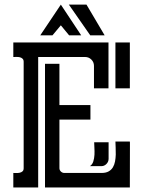

<svg xmlns="http://www.w3.org/2000/svg" viewBox="-20 -832 636 852"><path d="M149.4 -579.1V0H39.1V-64.5Q45.4 -64.5 53.2 -64.2Q61 -64 68.1 -65.7Q75.2 -67.4 80.1 -71.8Q85 -76.2 85 -85.9V-557.6Q85 -566.9 80.1 -571.5Q75.2 -576.2 68.1 -577.9Q61 -579.6 53.2 -579.3Q45.4 -579.1 39.1 -579.1V-643.6H461.4V-439.9H397V-539.6Q397 -556.2 385.5 -567.6Q374 -579.1 357.4 -579.1ZM243.7 -85.9Q243.7 -77.1 250.2 -70.8Q256.8 -64.5 265.6 -64.5H430.7Q449.7 -64.5 461.9 -71.3Q474.1 -78.1 481 -89.6Q487.8 -101.1 490.5 -115.7Q493.2 -130.4 493.7 -146Q494.1 -161.6 493.2 -176.8Q492.2 -191.9 492.2 -204.1H556.2V-200.7H556.6L556.2 0H179.7V-548.8H243.7V-365.7H381.3V-301.3H243.7ZM556.2 -643.6V-439.9H492.2V-643.6ZM158.7 -675.3 250 -811.5 340.3 -675.3H286.6L250 -719.7L212.9 -675.3ZM363.8 -811.5 444.3 -675.3H380.4L285.6 -811.5ZM378.9 -94.7Q389.6 -101.6 394 -115.5Q398.4 -129.4 399.2 -145.3Q399.9 -161.1 398.9 -176.3Q397.9 -191.4 397.9 -200.7H461.9V-127.4Q461.9 -114.3 452.4 -104.5Q442.9 -94.7 429.7 -94.7Z"/></svg>

Font: Isar CAT
Style: Regular
Weight: 400
Designer: Digitized by Peter Wiegel
Foundry: CAT-Fonts, Peter Wiegel
Version: Version 1.000; ttfautohint (v1.3)